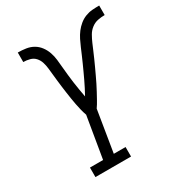

<svg xmlns="http://www.w3.org/2000/svg" viewBox="-175 -849 892 962"><g transform="rotate(-30 271.0 -367.5)"><path d="M96 0V-55H172L212 -294Q206 -311 201.5 -329Q197 -347 193.5 -365.5Q190 -384 187 -402.5Q184 -421 181.5 -439.5Q179 -458 176.5 -476.5Q174 -495 172 -514Q170 -533 168 -551.5Q166 -570 164 -589Q162 -608 156.5 -625.5Q151 -643 139 -656.5Q127 -670 108.5 -675Q90 -680 71 -680V-735Q95 -735 118 -731.5Q141 -728 160 -717Q179 -706 192.5 -688Q206 -670 213.5 -648.5Q221 -627 223.5 -604Q226 -581 228 -558Q230 -535 232.5 -512Q235 -489 238 -466.5Q241 -444 245 -421Q249 -398 253 -376Q263 -394 272.5 -412.5Q282 -431 291 -450Q300 -469 308.5 -487.5Q317 -506 325.5 -525Q334 -544 342 -562.5Q350 -581 358 -600Q366 -619 375.5 -638Q385 -657 397.5 -673.5Q410 -690 426.5 -703.5Q443 -717 462.5 -724.5Q482 -732 502 -733.5Q522 -735 542 -735V-680Q522 -680 502 -676Q482 -672 465 -659Q448 -646 437.5 -627.5Q427 -609 419 -590.5Q411 -572 403 -553Q395 -534 386.5 -515Q378 -496 369.5 -477.5Q361 -459 352 -440Q343 -421 334 -402.5Q325 -384 315 -366Q305 -348 295 -329.5Q285 -311 273 -294L234 -55H302V0Z"/></g></svg>

Font: Iosevka Slab Light Oblique
Style: Regular
Weight: 300
Italic angle: -9°
Monospace: yes
Designer: Belleve Invis
Foundry: Belleve Invis
Version: Version 11.1.1; ttfautohint (v1.8.3)